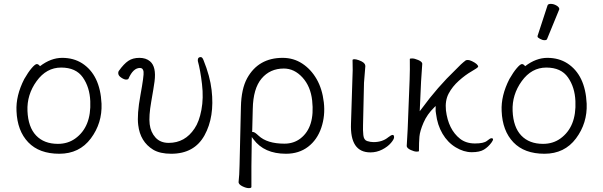

<svg xmlns="http://www.w3.org/2000/svg" viewBox="-20 -779 3107 989"><path d="M186 -438Q242 -481 300.5 -481Q359 -481 403 -453Q496 -393 503 -245Q507 -145 448 -66Q389 13 285.5 13Q182 13 125.5 -46Q69 -105 65 -207Q61 -286 105 -372Q125 -407 143 -428Q161 -449 169.5 -449Q178 -449 186 -438ZM278 -38Q329 -38 367 -65Q451 -125 445 -258Q442 -330 406.5 -380.5Q371 -431 295 -431Q219 -431 168.5 -361Q118 -291 121.5 -207.5Q125 -124 166 -81Q207 -38 278 -38Z M999 -468Q998 -485 1014 -485Q1022 -485 1028 -470Q1062 -386 1070 -315Q1086 -177 1033.5 -82Q981 13 862 13Q804 13 769 -8Q702 -49 692 -135Q685 -189 703.5 -289.5Q722 -390 719.5 -409.5Q717 -429 701 -429Q666 -429 642 -374Q640 -369 630 -369Q620 -369 605.5 -378.5Q591 -388 589.5 -398.5Q588 -409 593 -415Q618 -450 641 -465.5Q664 -481 698 -481Q732 -481 753 -463Q786 -435 776 -359Q772 -329 759 -255Q746 -181 751 -139.5Q756 -98 781 -70.5Q806 -43 849 -43Q933 -43 982 -117Q1006 -152 1017.5 -213Q1029 -274 1020.5 -346Q1012 -418 999 -465Z M1275 79V184Q1275 190 1261.5 190Q1248 190 1229.5 181Q1211 172 1209 161V158Q1213 125 1214 71L1221 -229Q1223 -321 1253 -376Q1311 -481 1436 -481Q1492 -481 1537 -451.5Q1582 -422 1611 -371.5Q1640 -321 1648 -252Q1656 -183 1635 -121Q1614 -59 1567 -23Q1520 13 1453 13Q1341 13 1286 -61L1277 -73ZM1284 -99Q1292 -99 1312 -80Q1356 -39 1445 -39Q1493 -39 1528 -66Q1603 -124 1588 -261Q1580 -334 1538 -380Q1496 -426 1442 -426Q1371 -426 1327.5 -374.5Q1284 -323 1282 -218L1279 -99Z M1888 6Q1782 6 1788 -143L1795 -364Q1798 -418 1796 -470Q1797 -474 1805.5 -474Q1814 -474 1828 -469Q1859 -458 1861 -443V-442L1862 -440L1855 -353L1850 -135Q1849 -109 1851.5 -83.5Q1854 -58 1871 -52.5Q1888 -47 1904 -47Q1950 -47 1980 -72Q1995 -84 2003 -84Q2009 -84 2010 -73.5Q2011 -63 1994 -43Q1977 -23 1948.5 -8.5Q1920 6 1888 6Z M2075 -26 2080 -115 2090 -369Q2092 -422 2091 -475Q2091 -478 2103 -478Q2115 -478 2134 -470Q2153 -462 2155 -452V-449Q2152 -414 2149 -360L2142 -206L2152 -219Q2233 -330 2327 -420Q2355 -450 2379 -468Q2383 -470 2390.5 -470Q2398 -470 2411 -464Q2442 -449 2443 -436V-435Q2440 -429 2408.5 -411Q2377 -393 2343.5 -363Q2310 -333 2291 -297Q2272 -261 2277 -211Q2289 -112 2350 -64Q2381 -40 2426.5 -40Q2472 -40 2488.5 -53.5Q2505 -67 2511 -67Q2528 -67 2511.5 -44.5Q2495 -22 2473 -8.5Q2451 5 2410 5Q2369 5 2327.5 -20Q2286 -45 2259.5 -90Q2233 -135 2226 -193L2224 -207V-233L2216 -225Q2180 -190 2161.5 -147Q2143 -104 2140.5 -75Q2138 -46 2138 -1Q2138 2 2126 2Q2114 2 2095.5 -6.5Q2077 -15 2075 -26Z M2800 -750Q2802 -759 2817 -759Q2832 -759 2846.5 -750.5Q2861 -742 2861 -732Q2861 -730 2860 -729L2798 -578Q2796 -572 2785 -572Q2774 -572 2761.5 -579Q2749 -586 2749 -590V-594ZM2685 -438Q2741 -481 2799.5 -481Q2858 -481 2902 -453Q2995 -393 3002 -245Q3006 -145 2947 -66Q2888 13 2784.5 13Q2681 13 2624.5 -46Q2568 -105 2564 -207Q2560 -286 2604 -372Q2624 -407 2642 -428Q2660 -449 2668.5 -449Q2677 -449 2685 -438ZM2777 -38Q2828 -38 2866 -65Q2950 -125 2944 -258Q2941 -330 2905.5 -380.5Q2870 -431 2794 -431Q2718 -431 2667.5 -361Q2617 -291 2620.5 -207.5Q2624 -124 2665 -81Q2706 -38 2777 -38Z"/></svg>

Font: ToneOZ-Pinyin-WenKai-Light
Style: Light
Weight: 300
Designer: Fontworks Inc.
Foundry: ToneOZ
Version: Version 0.240331